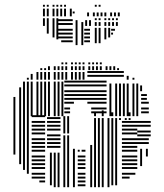

<svg xmlns="http://www.w3.org/2000/svg" viewBox="-20 -780 682 800"><path d="M44 -136H36V-296H44ZM68 -96H60V-296H68ZM84 -72H76V-296H84ZM100 -56H92V-296H100ZM168 -20H144V-28H168ZM168 -36H112V-44H168ZM168 -52H112V-60H168ZM168 -76H112V-84H168ZM168 -92H112V-100H168ZM168 -108H112V-116H168ZM168 -124H112V-132H168ZM168 -148H112V-156H168ZM168 -164H112V-172H168ZM168 -180H112V-188H168ZM168 -196H112V-204H168ZM168 -220H112V-228H168ZM168 -236H112V-244H168ZM168 -252H112V-260H168ZM168 -268H112V-276H168ZM168 -292H112V-300H168ZM196 -8H188V-144H196ZM212 0H204V-144H212ZM228 0H220V-144H228ZM232 -164H176V-172H232ZM232 -180H176V-188H232ZM232 -196H176V-204H232ZM232 -212H176V-220H232ZM232 -236H176V-244H232ZM232 -252H176V-260H232ZM232 -268H176V-276H232ZM232 -284H176V-292H232ZM252 0H244V-216H252ZM268 0H260V-216H268ZM292 0H284V-160H292ZM336 -4H304V-12H336ZM336 -20H304V-28H336ZM336 -36H304V-44H336ZM336 -52H304V-60H336ZM336 -76H304V-84H336ZM336 -92H304V-100H336ZM336 -108H304V-116H336ZM336 -124H304V-132H336ZM312 -148H304V-156H312ZM336 -148H320V-156H336ZM252 -224H244V-296H252ZM268 -224H260V-296H268ZM364 0H356V-176H364ZM380 0H372V-280H380ZM396 0H388V-280H396ZM412 0H404V-280H412ZM436 0H428V-280H436ZM452 -8H444V-280H452ZM468 -8H460V-280H468ZM520 -36H488V-44H520ZM544 -52H488V-60H544ZM552 -76H488V-84H552ZM552 -92H488V-100H552ZM552 -108H488V-116H552ZM552 -124H488V-132H552ZM552 -148H488V-156H552ZM552 -164H488V-172H552ZM552 -180H488V-188H552ZM552 -196H488V-204H552ZM552 -220H488V-228H552ZM552 -236H488V-244H552ZM552 -252H488V-260H552ZM552 -268H488V-276H552ZM572 -88H564V-160H572ZM596 -128H588V-160H596ZM600 -180H552V-188H600ZM600 -196H552V-204H600ZM608 -212H552V-220H608ZM608 -228H552V-236H608ZM608 -252H552V-260H608ZM608 -268H552V-276H608ZM380 -280H372V-288H380ZM396 -280H388V-288H396ZM412 -280H404V-288H412ZM436 -280H428V-288H436ZM452 -280H444V-288H452ZM468 -280H460V-288H468ZM484 -280H476V-288H484ZM508 -280H500V-288H508ZM524 -280H516V-288H524ZM380 -296H372V-312H380ZM412 -296H404V-320H412ZM452 -296H444V-312H452ZM484 -296H476V-320H484ZM524 -296H516V-312H524ZM556 -296H548V-320H556ZM44 -296H36V-376H44ZM68 -296H60V-416H68ZM84 -296H76V-440H84ZM100 -296H92V-440H100ZM116 -296H108V-440H116ZM140 -296H132V-440H140ZM156 -296H148V-440H156ZM172 -296H164V-440H172ZM188 -296H180V-440H188ZM212 -296H204V-440H212ZM228 -296H220V-440H228ZM244 -296H236V-440H244ZM272 -308H248V-316H272ZM424 -308H360V-316H424ZM272 -324H248V-332H272ZM424 -324H360V-332H424ZM288 -348H248V-356H288ZM424 -348H344V-356H424ZM424 -364H248V-372H424ZM424 -380H248V-388H424ZM424 -396H248V-404H424ZM424 -420H248V-428H424ZM424 -436H248V-444H424ZM444 -296H436V-400H444ZM468 -296H460V-400H468ZM484 -296H476V-400H484ZM500 -296H492V-400H500ZM516 -296H508V-400H516ZM540 -296H532V-400H540ZM556 -296H548V-400H556ZM600 -308H568V-316H600ZM600 -324H568V-332H600ZM600 -348H568V-356H600ZM592 -364H568V-372H592ZM592 -380H568V-388H592ZM444 -400H436V-432H444ZM468 -400H460V-432H468ZM484 -400H476V-432H484ZM500 -400H492V-432H500ZM516 -400H508V-432H516ZM540 -400H532V-432H540ZM556 -400H548V-432H556ZM572 -400H564V-424H572ZM100 -448H92V-456H100ZM116 -448H108V-472H116ZM140 -448H132V-480H140ZM156 -448H148V-480H156ZM172 -448H164V-480H172ZM188 -448H180V-480H188ZM212 -448H204V-480H212ZM228 -448H220V-480H228ZM244 -448H236V-480H244ZM260 -448H252V-480H260ZM284 -448H276V-480H284ZM300 -448H292V-480H300ZM316 -448H308V-480H316ZM332 -448H324V-480H332ZM496 -460H344V-468H496ZM496 -476H344V-484H496ZM516 -448H508V-464H516ZM540 -448H532V-456H540ZM156 -488H148V-496H156ZM172 -488H164V-496H172ZM188 -488H180V-504H188ZM212 -488H204V-504H212ZM228 -488H220V-504H228ZM244 -488H236V-504H244ZM260 -488H252V-504H260ZM284 -488H276V-504H284ZM300 -488H292V-504H300ZM316 -488H308V-504H316ZM332 -488H324V-504H332ZM356 -488H348V-504H356ZM372 -488H364V-504H372ZM388 -488H380V-504H388ZM404 -488H396V-504H404ZM428 -488H420V-504H428ZM444 -488H436V-504H444ZM460 -488H452V-504H460ZM476 -488H468V-496H476ZM244 -512H236V-520H244ZM260 -512H252V-520H260ZM284 -512H276V-520H284ZM300 -512H292V-520H300ZM316 -512H308V-520H316ZM332 -512H324V-520H332ZM356 -512H348V-520H356ZM372 -512H364V-520H372ZM388 -512H380V-520H388ZM404 -512H396V-520H404ZM167 -672H159V-704H167ZM183 -640H175V-704H183ZM207 -624H199V-704H207ZM223 -616H215V-704H223ZM283 -604H235V-612H283ZM283 -620H219V-628H283ZM283 -636H219V-644H283ZM283 -652H219V-660H283ZM283 -676H219V-684H283ZM283 -692H219V-700H283ZM303 -592H295V-672H303ZM327 -592H319V-672H327ZM355 -604H331V-612H355ZM355 -620H331V-628H355ZM355 -636H331V-644H355ZM355 -652H331V-660H355ZM303 -672H295V-696H303ZM327 -672H319V-688H327ZM343 -672H335V-696H343ZM359 -672H351V-696H359ZM383 -600H375V-664H383ZM399 -600H391V-664H399ZM423 -616H415V-664H423ZM439 -624H431V-664H439ZM451 -636H443V-644H451ZM459 -652H443V-660H459ZM383 -672H375V-688H383ZM399 -672H391V-688H399ZM423 -672H415V-688H423ZM439 -672H431V-688H439ZM455 -672H447V-688H455ZM471 -672H463V-688H471ZM383 -696H375V-704H383ZM399 -696H391V-704H399ZM423 -696H415V-704H423ZM439 -696H431V-704H439ZM455 -696H447V-704H455ZM471 -696H463V-704H471ZM167 -712H159V-744H167ZM183 -712H175V-744H183ZM207 -712H199V-744H207ZM223 -712H215V-744H223ZM239 -712H231V-744H239ZM255 -712H247V-744H255ZM279 -712H271V-744H279ZM291 -724H283V-732H291ZM351 -712H343V-728H351ZM375 -712H367V-728H375ZM391 -712H383V-728H391ZM407 -712H399V-728H407ZM423 -712H415V-728H423ZM447 -712H439V-728H447ZM463 -712H455V-728H463ZM479 -712H471V-728H479ZM167 -752H159V-760H167ZM183 -752H175V-760H183ZM207 -752H199V-760H207ZM223 -752H215V-760H223ZM239 -752H231V-760H239ZM255 -752H247V-760H255ZM383 -752H375V-760H383ZM399 -752H391V-760H399Z"/></svg>

Font: Rubik Lines
Style: Regular
Weight: 400
Designer: Hubert and Fischer, NaN
Foundry: Hubert and Fischer, NaN
Version: Version 2.201